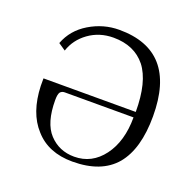

<svg xmlns="http://www.w3.org/2000/svg" viewBox="-112 -721 853 845"><g transform="rotate(20 314.5 -298.0)"><path d="M311 9.8Q197.8 9.8 134.8 -62Q71.3 -131.3 66.9 -255.9V-291H499Q499 -432.1 446.8 -499Q394 -564.9 295.9 -564.9Q230.5 -564.9 180.2 -528.8Q130.9 -493.2 112.8 -438L79.1 -460.9Q104.5 -528.3 168.9 -566.9Q233.9 -606 308.1 -606Q577.1 -606 577.1 -298.8Q577.1 -146 512.2 -67.9Q446.3 9.8 311 9.8ZM311 -13.2Q393.6 -13.2 445.8 -83Q498 -152.8 498 -265.1H175.8Q162.6 -265.1 154.8 -255.9Q147.9 -246.1 147.9 -219.2Q147.9 -112.3 193.8 -63Q240.2 -13.2 311 -13.2Z"/></g></svg>

Font: Unna Light
Style: Regular
Weight: 300
Designer: Jorge de Buen Unna
Foundry: Omnibus-Type
Version: Version 2.007;PS 002.007;hotconv 1.0.88;makeotf.lib2.5.64775